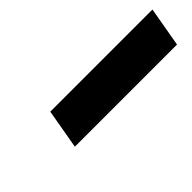

<svg xmlns="http://www.w3.org/2000/svg" viewBox="14 -949 558 558"><g transform="rotate(-45 293.0 -670.5)"><path d="M145 -609.4 166.5 -731.9H586.4L564.9 -609.4Z"/></g></svg>

Font: Cascadia Code PL
Style: Bold Italic
Weight: 700
Italic angle: -10°
Monospace: yes
Designer: Aaron Bell
Foundry: Saja Typeworks
Version: Version 2404.023; ttfautohint (v1.8.4)